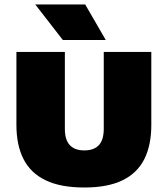

<svg xmlns="http://www.w3.org/2000/svg" viewBox="-20 -826 746 854"><path d="M355 8Q250 8 183.2 -24Q116.5 -56 84.8 -118Q53 -180 53 -270.5V-595H268.5V-253Q268.5 -204 290.5 -180.5Q312.5 -157 355 -157Q398 -157 419.8 -180.5Q441.5 -204 441.5 -253V-595H653V-270.5Q653 -180 621.8 -118Q590.5 -56 524.8 -24Q459 8 355 8ZM259.5 -648 137 -806H359L450.5 -648Z"/></svg>

Font: Encode Sans SC Black
Style: Regular
Weight: 900
Version: Version 3.002